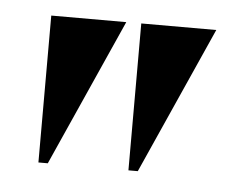

<svg xmlns="http://www.w3.org/2000/svg" viewBox="-31 -749 387 306"><g transform="rotate(5 162.0 -596.5)"><path d="M40 -479H55L160 -714H40ZM184 -479H199L304 -714H184Z"/></g></svg>

Font: Noto Serif Display Condensed Extra
Style: Regular
Weight: 800
Width: 3
Designer: Monotype Design Team
Foundry: Monotype Imaging Inc.
Version: Version 1.900